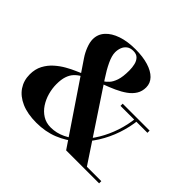

<svg xmlns="http://www.w3.org/2000/svg" viewBox="-174 -980 1210 1210"><g transform="rotate(45 430.5 -375.0)"><path d="M540 0 209 -490Q189.5 -518.5 176.2 -552.8Q163 -587 163 -613.5Q163 -658.5 192.8 -691.2Q222.5 -724 275.5 -742Q328.5 -760 399 -760Q465 -760 514 -745Q563 -730 589.8 -702.5Q616.5 -675 616.5 -637.5Q616.5 -602.5 600 -575.8Q583.5 -549 554.5 -528.2Q525.5 -507.5 488 -490.5Q450.5 -473.5 408 -458L397 -472.5Q411.5 -482 427.5 -498.8Q443.5 -515.5 454.8 -548.2Q466 -581 466 -637.5Q466 -664.5 460.2 -688.5Q454.5 -712.5 439.5 -727.8Q424.5 -743 396.5 -743Q369.5 -743 352.8 -730.2Q336 -717.5 328.5 -697.5Q321 -677.5 321 -655Q321 -625 341.5 -581.5Q362 -538 394 -490L705.5 -19.5H834V0ZM284 10Q205 10 150.2 -14Q95.5 -38 67.2 -80Q39 -122 39 -176.5Q39 -223.5 58.2 -259.8Q77.5 -296 107.5 -322.5Q137.5 -349 169.8 -367.2Q202 -385.5 229.2 -397Q256.5 -408.5 269 -414.5L278 -399.5Q254 -386 237 -367.5Q220 -349 210.8 -321Q201.5 -293 201.5 -252.5Q201.5 -214 212.2 -175.2Q223 -136.5 244.2 -104.2Q265.5 -72 296.8 -52.5Q328 -33 369 -33Q419.5 -33 466.5 -55.5Q513.5 -78 554.5 -118Q595.5 -158 627.5 -211.5Q659.5 -265 680.2 -327Q701 -389 708 -455H727.5Q720.5 -388.5 698 -322Q675.5 -255.5 638.2 -196Q601 -136.5 549 -90Q497 -43.5 430.8 -16.8Q364.5 10 284 10ZM584 -440.5V-460H824V-440.5Z"/></g></svg>

Font: Bodoni Moda 11pt
Style: Bold
Weight: 700
Designer: Owen Earl
Foundry: indestructible type
Version: Version 2.004